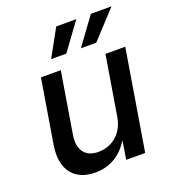

<svg xmlns="http://www.w3.org/2000/svg" viewBox="-139 -861 872 974"><g transform="rotate(-20 297.5 -374.5)"><path d="M210.4 7.3Q155.8 7.3 117.7 -15.9Q79.6 -39.1 63.5 -85Q47.4 -130.9 58.1 -198.2L114.7 -541H221.7L167.5 -211.4Q157.7 -152.3 182.6 -119.1Q207.5 -85.9 261.2 -85.9Q296.9 -85.9 328.1 -101.3Q359.4 -116.7 381.3 -147.2Q403.3 -177.7 410.2 -221.7L462.9 -541H569.8L480.5 0H377.9L399.4 -132.8H412.1Q376 -59.6 325 -26.1Q273.9 7.3 210.4 7.3ZM276.9 -610.4H194.8L275.9 -757.3H384.3ZM438.5 -610.4H355.5L462.9 -757.3H574.2Z"/></g></svg>

Font: Inter 17pt Medium
Style: Italic
Weight: 500
Italic angle: -9.3988°
Version: Version 4.001;git-66647c0bb